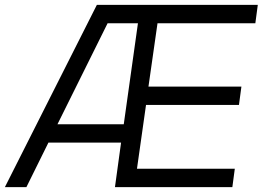

<svg xmlns="http://www.w3.org/2000/svg" viewBox="-47 -765 1074 785"><path d="M-27 0H61L151 -182H448L423 0H903L913 -75H513L550 -336H930L940 -411H560L597 -670H997L1007 -745H349ZM188 -257 393 -670H517L459 -257Z"/></svg>

Font: Mluvka
Style: Italic
Weight: 400
Italic angle: -8°
Designer: Modified by Jiří Krblich, Original typeface by Gumpita Rahayu
Foundry: Gumpita Rahayu & Jiří Krblich
Version: Version 2.000;Glyphs 3.1.1 (3134)